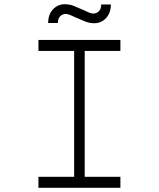

<svg xmlns="http://www.w3.org/2000/svg" viewBox="-20 -889 753 909"><path d="M162 0V-52H331V-648H162V-700H550V-648H381V-52H550V0ZM426 -779Q404 -779 383 -787.5Q362 -796 339 -806Q327 -811 314.5 -817Q302 -823 291 -823Q276 -823 265 -812Q254 -801 254 -780H208Q208 -821 231 -845Q254 -869 287 -869Q309 -869 329.5 -861Q350 -853 374 -842Q385 -837 398 -831Q411 -825 422 -825Q437 -825 448 -835.5Q459 -846 459 -868H505Q505 -841 494.5 -821Q484 -801 466 -790Q448 -779 426 -779Z"/></svg>

Font: Lexend Tera ExtraLight
Style: Regular
Weight: 250
Designer: Bonnie Shaver-Troup, Thomas Jockin
Foundry: Lexend
Version: Version 1.007